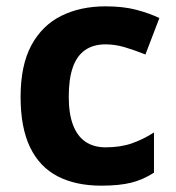

<svg xmlns="http://www.w3.org/2000/svg" viewBox="-20 -576 554 606"><path d="M300 10Q219 10 162 -19.5Q105 -49 75 -111Q45 -173 45 -270Q45 -370 79 -433Q113 -496 173.5 -526Q234 -556 313 -556Q369 -556 410.5 -545Q452 -534 483 -519L439 -404Q404 -418 373.5 -427Q343 -436 313 -436Q274 -436 248 -417.5Q222 -399 209.5 -362.5Q197 -326 197 -271Q197 -217 210.5 -181.5Q224 -146 250 -128.5Q276 -111 313 -111Q360 -111 396 -123.5Q432 -136 466 -158V-31Q432 -9 394.5 0.5Q357 10 300 10Z"/></svg>

Font: Noto Sans Canadian Aboriginal
Style: Regular
Weight: 400
Designer: Monotype Design Team, Typotheque's Kevin King
Foundry: Monotype Imaging Inc.
Version: Version 2.002